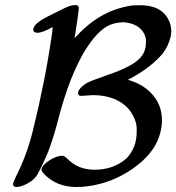

<svg xmlns="http://www.w3.org/2000/svg" viewBox="-20 -725 704 767"><path d="M305 -342Q292 -342 292 -353Q292 -370 323 -391Q337 -400 381 -415Q421 -430 429 -432Q506 -461 533 -487Q563 -513 563 -555V-562Q563 -576 556 -590Q535 -631 475 -636Q452 -636 432 -630Q381 -616 330 -539Q313 -515 296 -480Q248 -387 210 -238Q196 -183 173 -120Q135 -31 121 -16Q108 -1 85 10.5Q62 22 47 22Q32 22 32 10Q32 6 42 -16Q88 -106 112 -206Q160 -399 187 -585Q188 -592 189 -599.5Q190 -607 190 -611L191 -615Q191 -616 190 -616Q188 -616 179 -611Q170 -606 156.5 -600.5Q143 -595 131 -594Q113 -594 113 -606Q113 -624 144 -644Q150 -649 199 -673.5Q248 -698 255 -700Q264 -703 267 -703Q277 -705 279 -705Q295 -705 295 -693Q295 -687 287.5 -635Q280 -583 278 -575Q278 -572 287 -582Q382 -685 507 -703Q515 -704 540 -704Q638 -704 661 -626Q664 -616 664 -599Q664 -589 662 -579Q653 -542 630 -511Q584 -457 504 -413L491 -407L504 -402Q559 -384 593 -342.5Q627 -301 627 -244Q627 -213 616 -180Q592 -108 510 -51Q428 6 331 19Q312 22 284 22Q208 22 158 -28Q144 -42 146 -50Q150 -67 178.5 -85Q207 -103 230 -103Q237 -103 251 -89Q293 -47 357 -47Q435 -47 486 -93Q526 -135 526 -198V-210Q526 -226 521 -241Q503 -293 458 -319Q414 -345 350 -345Q345 -345 328 -343.5Q311 -342 305 -342Z"/></svg>

Font: MathJax_Caligraphic
Style: Regular
Weight: 400
Version: Version 1.1